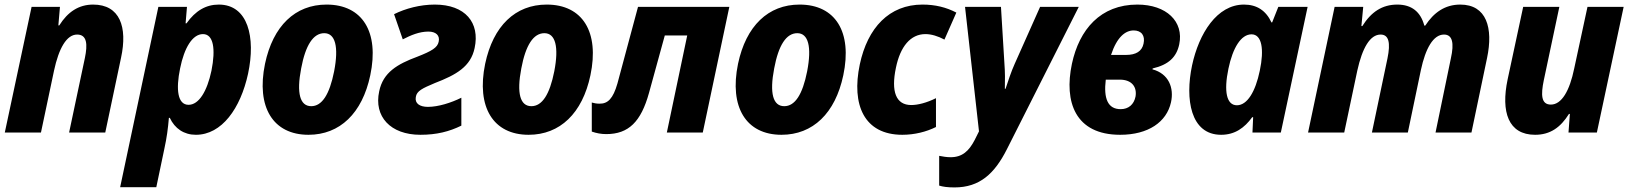

<svg xmlns="http://www.w3.org/2000/svg" viewBox="-20 -579 7116 839"><path d="M1 0H159L216 -270C237 -368 271 -428 317 -428C361 -428 363 -384 351 -326L282 0H440L509 -327C538 -461 504 -559 387 -559C324 -559 276 -527 239 -468H235L242 -549H118Z M505 239H663L698 72C709 22 714 -17 718 -64H722C744 -17 784 10 836 10C949 10 1031 -105 1064 -257C1098 -416 1064 -559 936 -559C880 -559 834 -532 795 -477H791L797 -549H672ZM804 -121C756 -121 748 -188 767 -280C785 -370 821 -430 867 -430C913 -430 923 -365 904 -270C885 -180 849 -121 804 -121Z M1328 10C1465 10 1563 -84 1598 -250C1638 -439 1564 -559 1407 -559C1270 -559 1173 -466 1138 -300C1099 -111 1173 10 1328 10ZM1340 -115C1291 -115 1275 -171 1296 -280C1315 -382 1349 -434 1397 -434C1445 -434 1461 -375 1440 -267C1420 -166 1387 -115 1340 -115Z M1817 10C1888 10 1943 -4 1996 -30V-152C1952 -130 1895 -112 1850 -112C1814 -112 1792 -127 1797 -155C1801 -182 1826 -193 1880 -216C1974 -252 2037 -288 2054 -369C2078 -480 2013 -559 1880 -559C1816 -559 1752 -542 1702 -517L1740 -407C1775 -425 1812 -441 1852 -441C1885 -441 1903 -424 1897 -397C1892 -371 1867 -356 1803 -331C1717 -299 1654 -263 1637 -180C1613 -70 1686 10 1817 10Z M2290 10C2427 10 2525 -84 2560 -250C2600 -439 2526 -559 2369 -559C2232 -559 2135 -466 2100 -300C2061 -111 2135 10 2290 10ZM2302 -115C2253 -115 2237 -171 2258 -280C2277 -382 2311 -434 2359 -434C2407 -434 2423 -375 2402 -267C2382 -166 2349 -115 2302 -115Z M2629 7C2727 7 2781 -47 2816 -173L2885 -424H2983L2894 0H3051L3167 -549H2768L2678 -214C2659 -148 2636 -125 2599 -126C2587 -126 2576 -128 2566 -131V-4C2586 3 2607 7 2629 7Z M3395 10C3532 10 3630 -84 3665 -250C3705 -439 3631 -559 3474 -559C3337 -559 3240 -466 3205 -300C3166 -111 3240 10 3395 10ZM3407 -115C3358 -115 3342 -171 3363 -280C3382 -382 3416 -434 3464 -434C3512 -434 3528 -375 3507 -267C3487 -166 3454 -115 3407 -115Z M3923 10C3976 10 4028 -3 4070 -24V-150C4030 -130 3991 -120 3962 -120C3895 -120 3873 -179 3895 -283C3914 -376 3959 -430 4024 -430C4050 -430 4079 -421 4107 -406L4159 -524C4115 -547 4067 -559 4011 -559C3866 -559 3771 -458 3737 -297C3700 -121 3756 10 3923 10Z M4151 240C4261 240 4326 180 4380 73L4694 -549H4525L4414 -300C4399 -267 4385 -224 4374 -191H4371C4372 -225 4372 -266 4369 -303L4354 -549H4197L4258 -5L4239 33C4214 81 4185 108 4134 108C4116 108 4100 105 4084 102V232C4100 237 4120 240 4151 240Z M4875 10C4998 10 5078 -46 5097 -132C5111 -195 5087 -257 5016 -276L5017 -280C5086 -296 5121 -329 5133 -385C5154 -485 5077 -559 4950 -559C4789 -559 4696 -450 4664 -300C4629 -134 4678 10 4875 10ZM4934 -446C4968 -446 4985 -423 4977 -388C4970 -355 4944 -339 4901 -339H4835C4861 -418 4898 -446 4934 -446ZM4877 -102C4821 -102 4802 -148 4812 -231H4873C4927 -231 4949 -198 4942 -157C4935 -122 4911 -102 4877 -102Z M5316 10C5376 10 5418 -20 5452 -67H5456L5453 0H5577L5694 -549H5566L5539 -481H5536C5512 -533 5472 -559 5416 -559C5298 -559 5219 -433 5189 -293C5158 -146 5182 10 5316 10ZM5385 -119C5340 -119 5327 -179 5348 -279C5367 -370 5403 -429 5449 -429C5494 -429 5505 -364 5485 -270C5466 -178 5430 -119 5385 -119Z M5696 0H5854L5911 -270C5933 -370 5967 -428 6013 -428C6049 -428 6057 -392 6043 -324L5975 0H6132L6189 -273C6209 -367 6243 -428 6290 -428C6327 -428 6335 -391 6320 -324L6253 0H6410L6478 -325C6506 -457 6476 -559 6361 -559C6294 -559 6245 -524 6208 -467H6204C6188 -527 6149 -559 6086 -559C6020 -559 5972 -527 5933 -465H5929L5937 -549H5812Z M6688 10C6754 10 6799 -22 6836 -81H6840L6834 0H6958L7075 -549H6917L6859 -280C6839 -182 6804 -122 6757 -122C6714 -122 6713 -165 6726 -228L6794 -549H6636L6568 -232C6538 -90 6571 10 6688 10Z"/></svg>

Font: Noto Sans SemiCondensed ExtraBold
Style: Italic
Weight: 800
Width: 4
Italic angle: -12°
Designer: Monotype Design Team
Foundry: Monotype Imaging Inc.
Version: Version 2.013